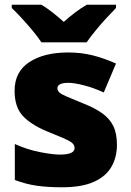

<svg xmlns="http://www.w3.org/2000/svg" viewBox="-20 -786 557 816"><path d="M477 -170Q477 -118 453.5 -77Q430 -36 378.5 -13Q327 10 243 10Q184 10 137.5 3.5Q91 -3 43 -21V-174Q96 -150 150 -139.5Q204 -129 235 -129Q297 -129 297 -157Q297 -169 287 -178Q277 -187 251.5 -198Q226 -209 179 -228Q110 -257 76 -294.5Q42 -332 42 -400Q42 -481 104.5 -522Q167 -563 270 -563Q325 -563 373 -551Q421 -539 473 -516L421 -393Q380 -412 338 -423Q296 -434 271 -434Q224 -434 224 -411Q224 -401 232.5 -393Q241 -385 265 -375Q289 -365 335 -346Q383 -327 414.5 -304.5Q446 -282 461.5 -250.5Q477 -219 477 -170ZM156 -606Q141 -629 118.5 -656Q96 -683 72.5 -708.5Q49 -734 30 -752V-766H156Q182 -750 203.5 -733Q225 -716 251 -693Q277 -716 300 -733.5Q323 -751 349 -766H473V-752Q456 -735 432.5 -709.5Q409 -684 386.5 -656.5Q364 -629 348 -606Z"/></svg>

Font: Noto Sans Ethiopic Black
Style: Regular
Weight: 900
Designer: Monotype Design Team
Foundry: Monotype Imaging Inc.
Version: Version 2.102; ttfautohint (v1.8.4.7-5d5b)